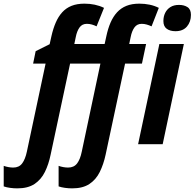

<svg xmlns="http://www.w3.org/2000/svg" viewBox="-132 -785 1059 1045"><path d="M-37.6 240.2Q-57.6 240.2 -76.9 237.5Q-96.2 234.9 -111.8 229.5V117.7Q-99.6 122.1 -85.9 124.5Q-72.3 127 -60.1 127Q-28.3 127 -11.5 104.5Q5.4 82 14.2 40.5L116.2 -439H48.3L62 -506.3L138.2 -544.4L147.9 -587.9Q157.2 -629.4 171.4 -662.1Q185.5 -694.8 206.5 -718Q227.5 -741.2 257.3 -753.2Q287.1 -765.1 327.6 -765.1Q356.9 -765.1 383.5 -759.5Q410.2 -753.9 434.1 -742.2L393.6 -641.6Q381.8 -647.5 368.4 -651.4Q355 -655.3 340.8 -655.3Q314.9 -655.3 300.8 -635.5Q286.6 -615.7 280.3 -583L272.5 -545.4H437.5L446.8 -587.9Q455.6 -629.4 469.7 -662.1Q483.9 -694.8 505.1 -718Q526.4 -741.2 556.2 -753.2Q585.9 -765.1 626.5 -765.1Q655.8 -765.1 682.4 -759.5Q709 -753.9 732.4 -742.2L692.9 -641.6Q680.2 -647.5 666.7 -651.4Q653.3 -655.3 639.2 -655.3Q613.8 -655.3 599.6 -635.5Q585.4 -615.7 579.1 -583L571.3 -545.4H663.1L640.6 -439H548.8L442.9 56.6Q431.6 109.4 411.1 150.9Q390.6 192.4 354.7 216.3Q318.8 240.2 261.2 240.2Q241.2 240.2 221.9 237.5Q202.6 234.9 187 229.5V117.7Q199.2 122.1 212.6 124.5Q226.1 127 238.8 127Q270.5 127 287.6 104.5Q304.7 82 313 40.5L414.6 -439H249.5L143.6 56.6Q132.8 109.4 112.3 150.9Q91.8 192.4 55.9 216.3Q20 240.2 -37.6 240.2ZM619.6 0 735.4 -545.4H868.7L753.4 0ZM823.2 -615.2Q793.5 -615.2 775.4 -628.4Q757.3 -641.6 757.3 -670.4Q757.3 -695.3 767.1 -715.1Q776.9 -734.9 795.7 -746.6Q814.5 -758.3 842.3 -758.3Q870.1 -758.3 888.7 -746.1Q907.2 -733.9 907.2 -704.1Q907.2 -666 885.5 -640.6Q863.8 -615.2 823.2 -615.2Z"/></svg>

Font: Open Sans SemiCondensed
Style: Bold Italic
Weight: 700
Width: 4
Italic angle: -12°
Designer: Monotype Design Team
Foundry: Monotype Imaging Inc.
Version: Version 3.003